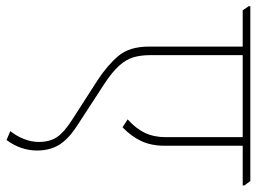

<svg xmlns="http://www.w3.org/2000/svg" viewBox="-146 -540 807 604"><g transform="rotate(90 258.0 -238.5)"><path d="M357 -220 332 -236Q361 -262 374.5 -290.5Q388 -319 388 -356V-598H130V-306Q130 -278 136.5 -255Q143 -232 163 -209.5Q183 -187 223 -161L349 -79Q393 -51 411.5 -21.5Q430 8 430 49Q430 100 397 145L369 133Q385 113 394 89.5Q403 66 403 44Q403 9 388 -13.5Q373 -36 334 -61L208 -142Q161 -173 132 -207.5Q103 -242 103 -304V-598H-11L-24 -617V-622H526L540 -603V-598H415V-352Q415 -311 400.5 -279.5Q386 -248 357 -220Z"/></g></svg>

Font: Noto Serif Devanagari Thin
Style: Regular
Weight: 100
Designer: Universal Thirst, Indian Type Foundry and the Monotype Design Team
Foundry: Monotype Imaging Inc.
Version: Version 2.004; ttfautohint (v1.8.4.7-5d5b)